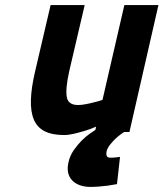

<svg xmlns="http://www.w3.org/2000/svg" viewBox="-20 -519 643 755"><path d="M440 205Q422 208 404 211Q388 213 370 214.5Q352 216 336 216Q313 216 294.5 209.5Q276 203 264 190.5Q252 178 248 160.5Q244 143 249 120Q255 93 270 71.5Q285 50 301.5 33.5Q318 17 333.5 6.5Q349 -4 355 -8L358 -21Q335 -11 312 -4Q292 2 270.5 7Q249 12 232 12Q185 12 155.5 -3Q126 -18 113 -49Q100 -80 101.5 -127Q103 -174 118 -238L179 -499H313L252 -238Q237 -170 242.5 -138Q248 -106 287 -106Q299 -106 315.5 -109Q332 -112 347 -116Q365 -120 383 -126L469 -499H603L489 0H468Q465 2 454.5 9.5Q444 17 433 27.5Q422 38 412 51Q402 64 399 76Q397 86 399.5 93.5Q402 101 413 101Q415 101 421.5 101Q428 101 435 100Q443 99 452 98Z"/></svg>

Font: Panefresco 999wt
Style: Italic
Weight: 900
Version: Version 1.001